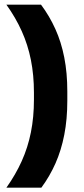

<svg xmlns="http://www.w3.org/2000/svg" viewBox="-20 -696 366 840"><path d="M128.5 -290.5Q128.5 -367.5 115.2 -433.8Q102 -500 75.2 -559.5Q48.5 -619 8 -675.5H159.5Q196.5 -626 222.2 -569Q248 -512 261.2 -444.5Q274.5 -377 274.5 -296V-255Q274.5 -174 261.2 -106.2Q248 -38.5 222.8 18.5Q197.5 75.5 161 125H8Q48.5 68 75.2 8.5Q102 -51 115.2 -117.2Q128.5 -183.5 128.5 -260.5Z"/></svg>

Font: Anek Gujarati Medium
Style: Bold
Weight: 700
Version: Version 1.003